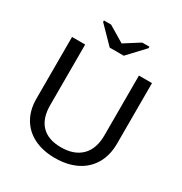

<svg xmlns="http://www.w3.org/2000/svg" viewBox="-200 -1023 1122 1181"><g transform="rotate(30 361.0 -432.0)"><path d="M356.9 9.8Q272.5 9.8 209.5 -21Q146.5 -51.8 111.8 -110.4Q77.1 -168.9 77.1 -250V-688H170.4V-257.8Q170.4 -163.6 218.3 -114.7Q266.1 -65.9 356.4 -65.9Q449.2 -65.9 500.7 -116.5Q552.2 -167 552.2 -264.2V-688H645V-258.8Q645 -175.3 609.6 -114.7Q574.2 -54.2 509.5 -22.2Q444.8 9.8 356.9 9.8ZM410.2 -747.1H310.5L196.3 -863.8V-874H247.1L360.4 -806.2H361.3L468.3 -874H519.5V-863.8Z"/></g></svg>

Font: Arial
Style: Regular
Weight: 400
Designer: Steve Matteson
Foundry: Ascender Corporation
Version: Version 2.00.3